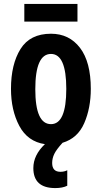

<svg xmlns="http://www.w3.org/2000/svg" viewBox="-20 -727 521 979"><path d="M104 -707V-617H375V-707ZM262 232Q299 232 323 220V141Q308 149 288 149Q246 149 246 104Q246 80 257 57.5Q268 35 299 1Q376 -22 409.5 -99Q443 -176 443 -274Q443 -411 388 -483Q333 -555 240 -555Q133 -555 84.5 -477Q36 -399 36 -274Q36 -165 78.5 -85Q121 -5 209 8Q150 64 150 130Q150 232 262 232ZM240 -452Q318 -452 318 -274Q318 -94 240 -94Q160 -94 160 -272Q160 -452 240 -452Z"/></svg>

Font: Noto Sans UI Condensed
Style: Bold
Weight: 700
Width: 3
Designer: Monotype Design Team
Foundry: Monotype Imaging Inc.
Version: 1.001